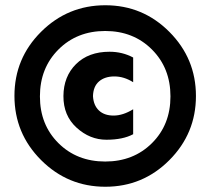

<svg xmlns="http://www.w3.org/2000/svg" viewBox="-20 -703 801 731"><path d="M380.5 -585Q273 -585 202.5 -514.5Q132 -444 132 -336Q132 -228 202.5 -158Q273 -88 380.5 -88Q488 -88 558.5 -158Q629 -228 629 -336Q629 -444 558.5 -514.5Q488 -585 380.5 -585ZM381 -683Q524 -683 625 -581.5Q726 -480 726 -337.5Q726 -195 625 -93.5Q524 8 381 8Q238 8 136.5 -93.5Q35 -195 35 -338Q35 -481 136.5 -582Q238 -683 381 -683ZM487 -192Q448 -171 385 -171Q322 -171 271.5 -217Q221 -263 221.5 -337.5Q222 -412 269.5 -459Q317 -506 397 -506Q446 -506 487 -484V-390Q452 -412 415.5 -412Q379 -412 357 -393Q335 -374 334 -337Q336 -302 356.5 -282.5Q377 -263 412.5 -263Q448 -263 487 -287Z"/></svg>

Font: Hind Vadodara
Style: Bold
Weight: 700
Designer: Hitesh Malaviya
Foundry: Indian Type Foundry
Version: Version 0.702;PS 1.0;hotconv 1.0.81;makeotf.lib2.5.63406